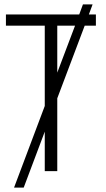

<svg xmlns="http://www.w3.org/2000/svg" viewBox="-20 -780 485 875"><path d="M184 0H241V-332L366 -663H417V-714H385L402 -760H358L341 -714H7V-663H184V-297L44 75H88L184 -180ZM241 -663H322L241 -449Z"/></svg>

Font: Noto Sans Display SemiCondensed Light
Style: Regular
Weight: 300
Width: 4
Designer: Monotype Design Team
Foundry: Monotype Imaging Inc.
Version: Version 1.900